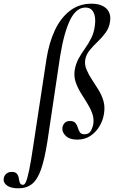

<svg xmlns="http://www.w3.org/2000/svg" viewBox="-141 -746 627 1041"><path d="M-41 275Q-83 275 -103.5 259.5Q-124 244 -121 223Q-119 207 -107.5 196.5Q-96 186 -77 186Q-57 186 -49 196.5Q-41 207 -39 221Q-37 235 -33 245.5Q-29 256 -16 256Q-7 256 0.5 238Q8 220 17.5 174.5Q27 129 39 47L111 -426Q125 -515 156.5 -582Q188 -649 238 -687.5Q288 -726 355 -726Q391 -726 415 -714Q439 -702 449.5 -681Q460 -660 456 -632Q452 -597 432.5 -570Q413 -543 388.5 -520Q364 -497 345 -473.5Q326 -450 321 -422Q317 -395 328 -369Q339 -343 356.5 -316Q374 -289 392 -260.5Q410 -232 419.5 -200Q429 -168 423 -131Q418 -95 399 -62.5Q380 -30 349.5 -9.5Q319 11 278 11Q237 11 217 -8Q197 -27 197 -47Q197 -64 207.5 -77Q218 -90 238 -90Q259 -90 268 -79Q277 -68 281 -54Q285 -40 292 -29Q299 -18 317 -18Q341 -18 351 -35.5Q361 -53 365 -74Q369 -105 358.5 -133Q348 -161 330.5 -188.5Q313 -216 296 -244Q279 -272 269 -302Q259 -332 264 -366Q270 -401 285.5 -429Q301 -457 320.5 -484Q340 -511 355 -542Q370 -573 374 -613Q377 -639 372.5 -660Q368 -681 356 -693Q344 -705 322 -705Q272 -705 239 -637.5Q206 -570 185 -441L116 21Q101 117 81.5 172.5Q62 228 32.5 251.5Q3 275 -41 275Z"/></svg>

Font: Cormorant Garamond Light SemiBold
Style: Italic
Weight: 600
Italic angle: -10°
Version: Version 4.001